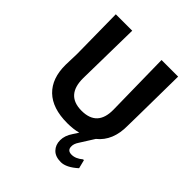

<svg xmlns="http://www.w3.org/2000/svg" viewBox="-171 -550 788 788"><g transform="rotate(45 223.0 -155.5)"><path d="M400.9 -162.6Q401.9 -74.8 346.7 -30.8L308.4 29.9Q296.3 47.7 297.2 62.6Q297.2 85 321 85.5Q344.9 86 369.2 65.4H373.8L383.2 102.8Q343.9 138.3 312.1 138.3Q280.4 138.3 263.6 121Q246.7 103.7 246.7 76.6Q246.7 49.5 265.4 22.4L280.4 -0.9Q253.3 6.5 217.8 6.5Q131.8 6.5 87.4 -36.4Q43 -79.4 43.9 -158.9L45.8 -223.4L43 -450.5H138.3L133.6 -171Q132.7 -71 223.4 -71Q314 -71 313.1 -166.4L308.4 -450.5H404.7L401.9 -221.5Z"/></g></svg>

Font: Gurajada
Style: Regular
Weight: 400
Designer: Purushoth Kumar Guthula
Foundry: SiliconAndhra, USA.
Version: Version 1.0.3; ttfautohint (v1.2.42-39fb)